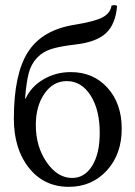

<svg xmlns="http://www.w3.org/2000/svg" viewBox="-20 -721 529 751"><path d="M120.1 -231.9Q120.1 -147.5 162.6 -86.2Q205.1 -24.9 262.2 -24.9Q311 -24.9 340.6 -72.5Q370.1 -120.1 370.1 -201.2Q370.1 -292 334.2 -347.9Q298.3 -403.8 241.2 -403.8Q188 -403.8 154.1 -355Q120.1 -306.2 120.1 -231.9ZM256.8 -439Q345.2 -439 400.6 -377.4Q456.1 -315.9 456.1 -217.8Q456.1 -117.2 397.5 -53.7Q338.9 9.8 249 9.8Q152.3 9.8 93.3 -64.2Q34.2 -138.2 34.2 -256.8Q34.2 -431.6 89.6 -517.8Q145 -604 271 -624Q349.1 -636.7 380.1 -652.6Q411.1 -668.5 416 -698.2Q426.3 -704.1 438 -698.2Q432.1 -626 394.3 -591.1Q356.4 -556.2 274.9 -546.9Q215.3 -540 181.4 -529.5Q147.5 -519 124.5 -494.6Q101.6 -470.2 92.3 -434.6Q83 -398.9 78.1 -336.9L80.1 -335Q101.6 -382.3 149.9 -410.6Q198.2 -439 256.8 -439Z"/></svg>

Font: Common Serif
Style: Regular
Weight: 400
Designer: Philipp H. Poll, Khaled Hosny
Foundry: Stefan Peev, Context Ltd.
Version: Version 1.026